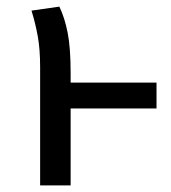

<svg xmlns="http://www.w3.org/2000/svg" viewBox="-20 -559 517 579"><path d="M452 -232H193V0H101V-357Q101 -410 94 -449Q87 -488 75 -527L159 -539Q175 -506 184 -460.5Q193 -415 193 -339V-310H452Z"/></svg>

Font: FiraGOUPP
Style: Medium
Weight: 400
Designer: bBox Type
Foundry: bBox Type GmbH
Version: Version 1.001